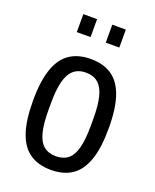

<svg xmlns="http://www.w3.org/2000/svg" viewBox="-138 -803 725 896"><g transform="rotate(20 224.5 -355.5)"><path d="M224.8 12Q162.9 12 120.9 -15.8Q78.9 -43.5 57.6 -104.1Q36.2 -164.6 36.2 -263Q36.2 -361.9 57.6 -422.4Q78.9 -482.9 120.9 -510.7Q162.9 -538.5 224.8 -538.5Q286.3 -538.5 328 -510.7Q369.8 -482.9 391.1 -422.4Q412.5 -361.9 412.5 -263Q412.5 -164.6 391.1 -104.1Q369.8 -43.5 328 -15.8Q286.3 12 224.8 12ZM224.8 -56Q261.4 -56 284.8 -75Q308.2 -94 319 -136.2Q329.8 -178.3 329.8 -246.9V-279.1Q329.8 -347.7 319 -389.6Q308.2 -431.5 284.8 -451.3Q261.4 -471 224.8 -471Q187.8 -471 164.4 -451.3Q140.9 -431.5 129.9 -389.6Q118.9 -347.7 118.9 -279.1V-246.9Q118.9 -178.3 129.9 -136.2Q140.9 -94 164.4 -75Q187.8 -56 224.8 -56ZM118.8 -633.9V-723.1H187.1V-633.9ZM262.6 -633.9V-723.1H329.9V-633.9Z"/></g></svg>

Font: Archivo SemiBold Condensed
Style: Regular
Weight: 600
Width: 3
Version: Version 2.001